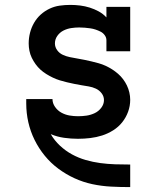

<svg xmlns="http://www.w3.org/2000/svg" viewBox="-20 -558 640 783"><path d="M510 205Q471 205 432.5 203Q394 201 356.5 193Q319 185 284 169Q249 153 218 130Q187 107 162.5 77Q138 47 121 12.5Q104 -22 95.5 -59.5Q87 -97 87 -136Q87 -140 87 -145Q87 -150 87 -154H194Q194 -137 204.5 -122Q215 -107 230.5 -98.5Q246 -90 263.5 -87Q281 -84 298 -84Q316 -84 333 -86.5Q350 -89 366 -96.5Q382 -104 393 -118.5Q404 -133 404 -150Q404 -165 394.5 -177.5Q385 -190 371 -196.5Q357 -203 342 -205.5Q327 -208 312 -210.5Q297 -213 282.5 -216Q268 -219 253 -222.5Q238 -226 223.5 -230.5Q209 -235 195.5 -241.5Q182 -248 169 -256Q156 -264 145 -274Q134 -284 125 -296.5Q116 -309 109.5 -322.5Q103 -336 100 -351Q97 -366 97 -381Q97 -403 102.5 -424.5Q108 -446 119 -465Q130 -484 146 -498.5Q162 -513 182 -522.5Q202 -532 223.5 -535Q245 -538 267 -538Q287 -538 307 -535.5Q327 -533 346 -527Q365 -521 382.5 -511.5Q400 -502 414 -487V-530H511V-349H414V-394Q414 -405 407 -414.5Q400 -424 390 -429Q380 -434 369.5 -437.5Q359 -441 348 -442.5Q337 -444 326 -445Q315 -446 303 -446Q287 -446 270.5 -443.5Q254 -441 239 -433.5Q224 -426 214 -412Q204 -398 204 -381Q204 -366 213 -353.5Q222 -341 236 -334.5Q250 -328 265 -325Q280 -322 294.5 -319.5Q309 -317 324 -314Q339 -311 353.5 -307.5Q368 -304 382.5 -300Q397 -296 411 -289.5Q425 -283 437.5 -275Q450 -267 461.5 -257Q473 -247 482 -235Q491 -223 497.5 -209.5Q504 -196 507.5 -181Q511 -166 511 -151Q511 -126 502.5 -102.5Q494 -79 478.5 -59.5Q463 -40 441.5 -26.5Q420 -13 396.5 -5.5Q373 2 348 5Q323 8 298 8Q270 8 241.5 4Q213 0 187 -11Q202 15 224.5 36Q247 57 273.5 71.5Q300 86 329.5 94.5Q359 103 389 107Q419 111 449 112Q479 113 510 113H511V205Z"/></svg>

Font: Iosevka Curly Slab SmBdEx
Style: Regular
Weight: 600
Width: 7
Monospace: yes
Designer: Belleve Invis
Foundry: Belleve Invis
Version: Version 11.1.0; ttfautohint (v1.8.3)